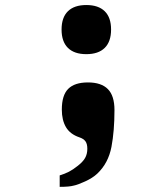

<svg xmlns="http://www.w3.org/2000/svg" viewBox="-20 -581 640 764"><path d="M288.5 79.5Q309.5 63.5 318.5 47.8Q327.5 32 327.5 11Q327.5 -8.5 320 -18.8Q312.5 -29 296 -34.5Q259 -47 242.5 -75Q226 -103 226 -145Q226 -202 251.5 -227.5Q277 -253 330 -253Q383 -253 409.2 -226.5Q435.5 -200 435.5 -143Q435.5 -60 423.5 3.5Q411 68.5 367 110Q349 127 319 140.8Q289 154.5 273.5 157.5Q256 162.5 217.5 162.5V117Q238.5 110.5 254.5 102.2Q270.5 94 288.5 79.5ZM225 -463.5Q225 -511.5 250.2 -536.2Q275.5 -561 323.5 -561Q371.5 -561 396.8 -536.2Q422 -511.5 422 -463.5Q422 -415.5 396.8 -390.5Q371.5 -365.5 323.5 -365.5Q275.5 -365.5 250.2 -390.5Q225 -415.5 225 -463.5Z"/></svg>

Font: JuliaMono SemiBold
Style: Regular
Weight: 600
Monospace: yes
Designer: cormullion
Foundry: corm
Version: Version 0.055; ttfautohint (v1.8.4)